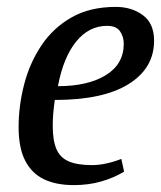

<svg xmlns="http://www.w3.org/2000/svg" viewBox="-20 -528 467 557"><path d="M194 9Q143 9 107.5 -8Q72 -25 53 -62Q34 -99 34 -159Q34 -221 50 -283Q66 -345 100 -396Q134 -447 187.5 -477.5Q241 -508 316 -508Q362 -508 394.5 -484Q427 -460 427 -410Q427 -330 353 -284Q279 -238 139 -238Q136 -217 134.5 -199Q133 -181 133 -163Q133 -121 143.5 -96Q154 -71 179 -60Q204 -49 247 -49Q267 -49 289.5 -54Q312 -59 332 -67L340 -30Q310 -12 273.5 -1.5Q237 9 194 9ZM148 -278Q235 -278 287 -310Q339 -342 339 -401Q339 -422 328 -437.5Q317 -453 291 -453Q238 -453 201 -407.5Q164 -362 148 -278Z"/></svg>

Font: Manuale Medium
Style: Italic
Weight: 500
Italic angle: -11°
Version: Version 1.002